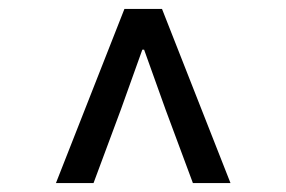

<svg xmlns="http://www.w3.org/2000/svg" viewBox="-20 -690 640 429"><path d="M105 -281 258 -670H342L495 -281H411L350 -445L302 -579H298L250 -445L189 -281Z"/></svg>

Font: Source Code Pro ExtraLight Medium
Style: Regular
Weight: 500
Monospace: yes
Version: Version 1.018;hotconv 1.0.116;makeotfexe 2.5.65601